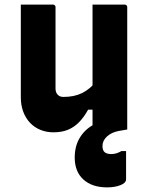

<svg xmlns="http://www.w3.org/2000/svg" viewBox="-20 -560 640 830"><path d="M209 -540Q213 -540 215 -538.5Q217 -537 218.5 -535Q220 -533 220 -529Q220 -485 220 -438.5Q220 -392 220 -346.5Q220 -301 220 -258Q220 -215 220 -177Q220 -161 229 -151Q238 -141 254 -141Q277 -141 297 -145Q317 -149 334.5 -157.5Q352 -166 368 -179.5Q384 -193 397 -212V-86H361Q344 -55 323 -33Q302 -11 275 0.5Q248 12 211 12Q181 12 155 1.5Q129 -9 110 -29Q91 -49 80.5 -77Q70 -105 70 -140Q70 -185 70 -230Q70 -275 70 -320Q70 -365 70 -410Q70 -442 70 -475Q70 -508 70 -540Q105 -540 140 -540Q175 -540 209 -540ZM519 -540Q523 -540 525 -538.5Q527 -537 528.5 -535Q530 -533 530 -529Q530 -457 530 -385.5Q530 -314 530 -242Q530 -170 530 -98Q530 -80 530 -63Q530 -46 530 -30Q530 -14 530 0Q505 0 481 0Q457 0 434.5 0Q412 0 391 0Q388 0 385.5 -1.5Q383 -3 381.5 -5Q380 -7 380 -11Q380 -99 380 -187.5Q380 -276 380 -364Q380 -452 380 -540Q405 -540 427.5 -540Q450 -540 473 -540Q496 -540 519 -540ZM472 -42Q483 -42 497 -32Q511 -22 529 0Q525 1 517.5 2Q510 3 494 6Q462 12 442.5 30Q423 48 423 71Q423 90 432.5 98Q442 106 461 106Q473 106 484 102.5Q495 99 505 93H525Q525 103 525 115.5Q525 128 525 150.5Q525 173 525 215Q525 231 500.5 240.5Q476 250 443 250Q378 250 340.5 216Q303 182 303 121Q303 71 325.5 34.5Q348 -2 386.5 -22Q425 -42 472 -42Z"/></svg>

Font: Recursive Monospace ExtraBold
Style: Regular
Weight: 800
Version: Version 1.047